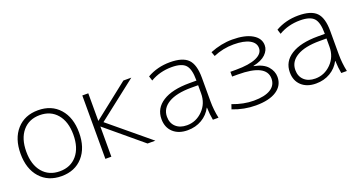

<svg xmlns="http://www.w3.org/2000/svg" viewBox="-37 -1000 2767 1480"><g transform="rotate(-20 1346.5 -260.0)"><path d="M424 -428.5Q372 -490 283 -490Q194 -490 142 -428.5Q90 -367 90 -260Q90 -153 142 -91.5Q194 -30 283 -30Q372 -30 424 -91.5Q476 -153 476 -260Q476 -367 424 -428.5ZM458 -63Q393 10 283 10Q173 10 108 -63Q43 -136 43 -260Q43 -384 108 -457Q173 -530 283 -530Q393 -530 458 -457Q523 -384 523 -260Q523 -136 458 -63Z M694 -294 981 -520H1046L727 -271L1054 0H990L694 -247H693V0H644V-520H693V-294Z M1365 -530Q1469 -530 1513 -485.5Q1557 -441 1557 -333V-140Q1557 -70 1572 0H1526Q1517 -46 1515 -103H1513Q1486 -51 1434.5 -20.5Q1383 10 1317 10Q1243 10 1199 -30.5Q1155 -71 1155 -140Q1155 -228 1232.5 -277.5Q1310 -327 1453 -327H1510V-332Q1510 -421 1478.5 -455.5Q1447 -490 1365 -490Q1268 -490 1190 -444L1178 -482Q1262 -530 1365 -530ZM1201 -142Q1201 -90 1234.5 -59Q1268 -28 1325 -28Q1400 -28 1455 -83.5Q1510 -139 1510 -222V-289H1453Q1332 -289 1266.5 -250Q1201 -211 1201 -142Z M1873 -491Q1787 -491 1707 -457L1694 -493Q1786 -530 1876 -530Q1980 -530 2039 -495.5Q2098 -461 2098 -403Q2098 -363 2064 -330Q2030 -297 1962 -283V-281Q2039 -266 2073 -226.5Q2107 -187 2107 -140Q2107 -70 2047 -30Q1987 10 1876 10Q1780 10 1688 -26L1701 -64Q1791 -30 1874 -30Q1964 -30 2011.5 -59.5Q2059 -89 2059 -144Q2059 -262 1826 -262H1779V-301H1826Q1934 -301 1991.5 -326.5Q2049 -352 2049 -398Q2049 -441 2003.5 -466Q1958 -491 1873 -491Z M2418 -530Q2522 -530 2566 -485.5Q2610 -441 2610 -333V-140Q2610 -70 2625 0H2579Q2570 -46 2568 -103H2566Q2539 -51 2487.5 -20.5Q2436 10 2370 10Q2296 10 2252 -30.5Q2208 -71 2208 -140Q2208 -228 2285.5 -277.5Q2363 -327 2506 -327H2563V-332Q2563 -421 2531.5 -455.5Q2500 -490 2418 -490Q2321 -490 2243 -444L2231 -482Q2315 -530 2418 -530ZM2254 -142Q2254 -90 2287.5 -59Q2321 -28 2378 -28Q2453 -28 2508 -83.5Q2563 -139 2563 -222V-289H2506Q2385 -289 2319.5 -250Q2254 -211 2254 -142Z"/></g></svg>

Font: M PLUS 1p Light
Style: Regular
Weight: 300
Version: Version 1.061